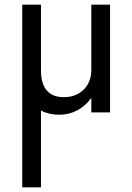

<svg xmlns="http://www.w3.org/2000/svg" viewBox="-20 -480 565 820"><path d="M155 -460H75V320H155V-8Q172 1 191.5 5.5Q211 10 233 10Q275 10 310.5 -9Q346 -28 370 -62V0H450V-460H370V-180Q370 -147 355.5 -121Q341 -95 314.5 -80Q288 -65 253 -65Q204 -65 179.5 -94Q155 -123 155 -180Z"/></svg>

Font: Glinicke Jost Regular
Style: Regular
Weight: 400
Version: Version 3.710